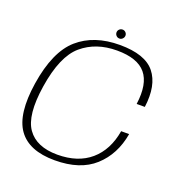

<svg xmlns="http://www.w3.org/2000/svg" viewBox="-136 -881 958 1006"><g transform="rotate(20 343.0 -378.0)"><path d="M276.5 4.5Q418 4.5 497.2 -67.2Q576.5 -139 597 -258H552.5Q534 -148.5 464 -88.2Q394 -28 279.5 -28Q163 -28 112.8 -99Q62.5 -170 88.5 -338.5Q116 -516 193.8 -582Q271.5 -648 388.5 -648Q503 -648 549.5 -592Q596 -536 580 -420H625.5Q642.5 -545 588.2 -612.8Q534 -680.5 392.5 -680.5Q249 -680.5 160.5 -603Q72 -525.5 43 -338.5Q15.5 -160 74 -77.8Q132.5 4.5 276.5 4.5ZM377.5 -711Q388 -711 395.2 -718.8Q402.5 -726.5 402.5 -736.5Q402.5 -746.5 395.2 -753.8Q388 -761 378 -761Q367.5 -761 360 -753.8Q352.5 -746.5 352.5 -736.5Q352.5 -726 359.8 -718.5Q367 -711 377.5 -711Z"/></g></svg>

Font: Anybody SemiExpanded ExtraLight
Style: Italic
Weight: 250
Width: 6
Italic angle: -10°
Version: Version 1.113;gftools[0.9.25]